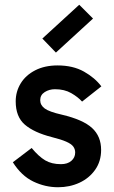

<svg xmlns="http://www.w3.org/2000/svg" viewBox="-20 -775 479 807"><path d="M224 12Q170 12 120 -12Q70 -36 34 -93L113 -153Q143 -117 170 -101Q197 -85 236 -85Q264 -85 280 -99Q296 -113 296 -134Q296 -148 288 -159Q280 -170 258.5 -179.5Q237 -189 197 -199Q123 -218 84.5 -251Q46 -284 46 -349Q46 -390 67 -424.5Q88 -459 128 -479.5Q168 -500 222 -500Q287 -500 333 -474Q379 -448 406 -412L325 -348Q308 -367 279.5 -383.5Q251 -400 211 -400Q187 -400 168 -388Q149 -376 149 -354Q149 -333 168 -319Q187 -305 240 -293Q329 -272 367 -237Q405 -202 405 -145Q405 -97 380 -61.5Q355 -26 314 -7Q273 12 224 12ZM215 -554 158 -613 313 -755 371 -697Z"/></svg>

Font: Gabarito Medium
Style: Regular
Weight: 500
Designer: Leandro Assis / Alvaro Franca / Felipe Casaprima
Foundry: Naipe Foundry
Version: Version 1.000